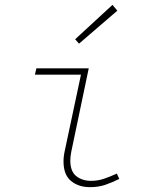

<svg xmlns="http://www.w3.org/2000/svg" viewBox="-20 -760 640 792"><path d="M351 12Q304 12 273 -13.5Q242 -39 242 -94Q242 -105 243.5 -117Q245 -129 248 -142L314 -452H124L130 -478H346L274 -134Q272 -124 271 -115Q270 -106 270 -98Q270 -53 294.5 -33.5Q319 -14 356 -14Q383 -14 408.5 -22.5Q434 -31 462 -44L472 -22Q442 -7 414 2.5Q386 12 351 12ZM306 -580 290 -598 444 -740 464 -716Z"/></svg>

Font: Source Code Pro ExtraLight ExtraLight
Style: Italic
Weight: 250
Italic angle: -11°
Monospace: yes
Version: Version 1.016;hotconv 1.0.116;makeotfexe 2.5.65601